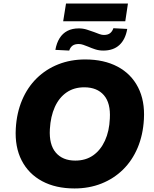

<svg xmlns="http://www.w3.org/2000/svg" viewBox="-20 -1051 867 1082"><path d="M400 11Q294 11 217.5 -30Q141 -71 102 -147Q63 -223 69 -327Q74 -415 104.5 -487Q135 -559 187 -610Q239 -661 308.5 -688.5Q378 -716 460 -716Q566 -716 642.5 -675.5Q719 -635 758 -559Q797 -483 791 -379Q786 -290 755.5 -218Q725 -146 673 -95Q621 -44 551.5 -16.5Q482 11 400 11ZM404 -146Q463 -146 505 -175.5Q547 -205 571.5 -258.5Q596 -312 599 -383Q604 -470 565.5 -514.5Q527 -559 455 -559Q397 -559 355 -530Q313 -501 289 -448Q265 -395 261 -323Q256 -236 294.5 -191Q333 -146 404 -146ZM336 -931 352 -1031H701L686 -931ZM562 -766Q538 -766 516.5 -773Q495 -780 477 -788Q462 -794 449 -798.5Q436 -803 424 -803Q401 -803 388.5 -793.5Q376 -784 370 -766L292 -770Q299 -809 316 -836Q333 -863 360 -877Q387 -891 424 -891Q448 -891 470 -884Q492 -877 511 -870Q526 -864 540 -859Q554 -854 565 -854Q588 -854 600.5 -864Q613 -874 619 -892L697 -888Q687 -829 653 -797.5Q619 -766 562 -766Z"/></svg>

Font: Nunito Sans 10pt Black
Style: Italic
Weight: 900
Italic angle: -9°
Designer: Vernon Adams
Foundry: Vernon Adams
Version: Version 3.101;gftools[0.9.27]